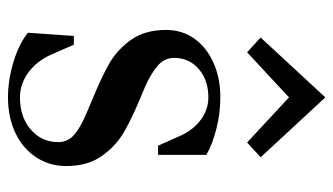

<svg xmlns="http://www.w3.org/2000/svg" viewBox="-197 -622 835 481"><g transform="rotate(90 220.5 -381.5)"><path d="M62 -34 70 -149H92L116 -94Q132 -57 161 -35.5Q190 -14 224 -14Q273 -14 304.5 -41Q336 -68 336 -110Q336 -134 317.5 -150Q299 -166 263 -181L230 -195Q176 -217 140.5 -237Q105 -257 80 -292Q55 -327 55 -380Q55 -420 76.5 -450.5Q98 -481 136.5 -498.5Q175 -516 224 -516Q264 -516 303 -506Q342 -496 368 -481V-360H345L320 -416Q305 -449 279.5 -467.5Q254 -486 224 -486Q181 -486 153 -462Q125 -438 125 -400Q125 -377 143 -360.5Q161 -344 196 -328L227 -315Q280 -293 313.5 -273Q347 -253 371.5 -218Q396 -183 396 -130Q396 -88 374 -54.5Q352 -21 313 -2.5Q274 16 224 16Q180 16 134.5 2Q89 -12 62 -34ZM74 -617 224 -779 374 -617 337 -583 224 -688 111 -583Z"/></g></svg>

Font: Wittgenstein
Style: Regular
Weight: 400
Designer: Jörg Drees
Foundry: Jörg Drees
Version: Version 1.003;Glyphs 3.1.2 (3151)